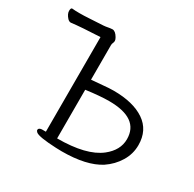

<svg xmlns="http://www.w3.org/2000/svg" viewBox="-157 -877 1068 1056"><g transform="rotate(30 377.0 -348.5)"><path d="M448 -358Q392 -358 303 -346V-37Q488 -37 572 -103Q638 -155 638 -225Q638 -358 448 -358ZM360 12 323 11Q213 6 193 -10Q185 -17 185 -23Q185 -36 205 -38H231V-639L125 -633Q103 -632 81.5 -629.5Q60 -627 50 -626H49Q39 -626 29 -636Q9 -658 9 -677.5Q9 -697 18 -697H19Q35 -695 64.5 -695Q94 -695 124 -697L213 -702Q227 -703 239 -705.5Q251 -708 266 -709H267Q286 -709 303 -680Q310 -668 310 -660Q310 -652 306.5 -645Q303 -638 303 -629V-410Q334 -412 374 -416Q414 -420 441 -420Q566 -420 637.5 -371.5Q709 -323 709 -228Q709 -172 679.5 -123.5Q650 -75 601 -42Q517 12 360 12Z"/></g></svg>

Font: LXGW WenKai Lite
Style: Regular
Weight: 400
Designer: LXGW / Fontworks Inc.
Foundry: LXGW / Fontworks Inc.
Version: Version 1.511; March 25, 2025